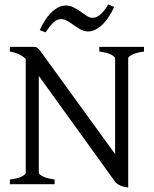

<svg xmlns="http://www.w3.org/2000/svg" viewBox="-20 -825 689 860"><path d="M24.4 0V-21Q60.5 -25.4 77.9 -34.7Q95.2 -43.9 95.2 -50.8V-561Q79.1 -576.2 61.3 -583.7Q43.5 -591.3 24.4 -594.2V-615.2H127.9Q135.3 -615.2 139.9 -614Q144.5 -612.8 149.4 -608.9Q154.3 -605 159.9 -597.4Q165.5 -589.8 174.8 -577.1L495.6 -134.8V-564Q495.6 -569.8 479.7 -579.3Q463.9 -588.9 424.8 -594.2V-615.2H625V-594.2Q589.8 -589.4 572 -580.1Q554.2 -570.8 554.2 -564V14.6Q529.8 11.7 515.9 4.9Q502 -2 496.1 -10.3L153.8 -484.9V-50.8Q153.8 -44.9 170.2 -35.6Q186.5 -26.4 224.6 -21V0ZM491.2 -793.9Q482.4 -773.9 470.2 -754.4Q458 -734.9 443.1 -719.2Q428.2 -703.6 410.6 -693.8Q393.1 -684.1 374 -684.1Q356.9 -684.1 341.6 -692.6Q326.2 -701.2 311.5 -711.7Q296.9 -722.2 282.5 -730.7Q268.1 -739.3 253.9 -739.3Q234.4 -739.3 218.3 -723.4Q202.1 -707.5 184.1 -680.2L158.2 -689.9Q167 -710 179 -729.7Q190.9 -749.5 206.1 -765.1Q221.2 -780.8 238.5 -790.5Q255.9 -800.3 274.9 -800.3Q293.5 -800.3 310.1 -791.7Q326.7 -783.2 341.3 -772.7Q356 -762.2 369.1 -753.7Q382.3 -745.1 394 -745.1Q412.6 -745.1 430.4 -760.7Q448.2 -776.4 464.8 -805.2Z"/></svg>

Font: Gentium Basic
Style: Regular
Weight: 400
Designer: J. Victor Gaultney and Annie Olsen
Foundry: SIL International
Version: Version 1.100